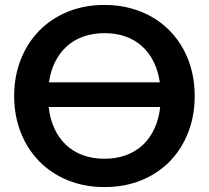

<svg xmlns="http://www.w3.org/2000/svg" viewBox="-20 -751 848 779"><path d="M770 -361.5Q770 -282 743.8 -214.2Q717.5 -146.5 669.5 -97Q621.5 -47.5 554 -19.8Q486.5 8 404 8Q322 8 254.5 -19.8Q187 -47.5 138.8 -97Q90.5 -146.5 64 -214.2Q37.5 -282 37.5 -361.5Q37.5 -441 64 -508.8Q90.5 -576.5 138.8 -626Q187 -675.5 254.5 -703.2Q322 -731 404 -731Q459 -731 507.5 -718.2Q556 -705.5 596.5 -682.2Q637 -659 669.2 -625.8Q701.5 -592.5 724 -551.5Q746.5 -510.5 758.2 -462.5Q770 -414.5 770 -361.5ZM404 -107Q451.5 -107 490.8 -121.2Q530 -135.5 559 -162.5Q588 -189.5 606.2 -228.5Q624.5 -267.5 630 -317H177.5Q183 -267.5 201.2 -228.5Q219.5 -189.5 248.5 -162.5Q277.5 -135.5 316.8 -121.2Q356 -107 404 -107ZM404 -616.5Q357.5 -616.5 319 -603Q280.5 -589.5 251.8 -563.8Q223 -538 204.2 -501Q185.5 -464 178.5 -417H628.5Q621.5 -464 603 -501Q584.5 -538 555.8 -563.8Q527 -589.5 488.8 -603Q450.5 -616.5 404 -616.5Z"/></svg>

Font: Lato
Style: Bold
Weight: 700
Designer: Lukasz Dziedzic
Foundry: tyPoland Lukasz Dziedzic
Version: Version 2.007; 2014-02-27